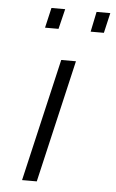

<svg xmlns="http://www.w3.org/2000/svg" viewBox="-52 -743 470 780"><g transform="rotate(5 183.0 -353.5)"><path d="M128 0 244 -500H184L68 0ZM347 -625 366 -707H310L293 -625ZM162 -625 182 -707H126L107 -625Z"/></g></svg>

Font: RazerF5 Light
Style: Italic
Weight: 300
Foundry: Razer Inc.
Version: Version 2